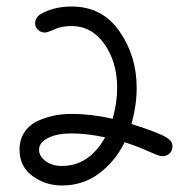

<svg xmlns="http://www.w3.org/2000/svg" viewBox="-20 -570 590 590"><path d="M200 -160Q155 -160 127.5 -146Q100 -132 100 -110Q100 -90 120 -75Q140 -60 170 -60Q254 -60 303 -148Q246 -160 200 -160ZM118 -470Q106 -470 97 -478Q88 -486 88 -499Q88 -514 102 -525Q144 -550 200 -550Q294 -550 347 -474Q400 -398 400 -300Q400 -247 384 -189Q470 -162 494 -146Q510 -136 510 -120Q510 -107 501 -98.5Q492 -90 480 -90Q471 -90 458.5 -95.5Q446 -101 420 -112Q394 -123 363 -133Q334 -74 284.5 -37Q235 0 170 0Q120 0 80 -29Q40 -58 40 -110Q40 -142 56 -165Q72 -188 98.5 -199.5Q125 -211 149.5 -215.5Q174 -220 200 -220Q261 -220 326 -205Q340 -253 340 -300Q340 -379 301 -434.5Q262 -490 200 -490Q169 -490 147.5 -480Q126 -470 118 -470Z"/></svg>

Font: Pecita
Style: Book
Weight: 400
Width: 7
Version: Version 4.3